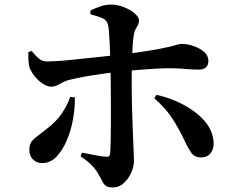

<svg xmlns="http://www.w3.org/2000/svg" viewBox="-20 -785 1040 844"><path d="M477 39Q455 39 445.5 32Q436 25 429.5 11.5Q423 -2 410 -24Q400 -42 380 -61.5Q360 -81 334 -98L341 -114Q373 -108 400 -102.5Q427 -97 446 -96Q454 -95 458.5 -97.5Q463 -100 464 -110Q466 -130 466.5 -164.5Q467 -199 467.5 -240Q468 -281 467.5 -321Q467 -361 467 -393Q467 -415 466.5 -447.5Q466 -480 465 -516.5Q464 -553 462.5 -587Q461 -621 459 -646Q457 -671 454 -679Q448 -698 428.5 -706Q409 -714 378 -722L377 -738Q395 -748 420 -756.5Q445 -765 469 -765Q495 -765 523.5 -754Q552 -743 571.5 -726.5Q591 -710 591 -695Q591 -683 586.5 -675Q582 -667 577 -658.5Q572 -650 569 -636Q565 -614 563 -584Q561 -554 560 -520Q559 -486 559 -453Q559 -420 559 -393Q559 -362 560 -324.5Q561 -287 562.5 -249Q564 -211 565 -176.5Q566 -142 567.5 -116.5Q569 -91 569 -78Q569 -53 556.5 -25.5Q544 2 523.5 20.5Q503 39 477 39ZM165 -68Q141 -68 125 -84Q109 -100 109 -126Q109 -148 117.5 -160.5Q126 -173 143 -185.5Q160 -198 185 -218Q228 -251 251.5 -286Q275 -321 289 -359L309 -357Q310 -312 301 -261.5Q292 -211 273.5 -167.5Q255 -124 228 -96Q201 -68 165 -68ZM205 -404Q189 -404 170.5 -415.5Q152 -427 136 -445.5Q120 -464 111 -485Q106 -499 105 -520.5Q104 -542 105 -556L119 -561Q138 -538 153 -526Q168 -514 190 -515Q206 -515 236.5 -517Q267 -519 304.5 -523Q342 -527 380.5 -531Q419 -535 451 -538.5Q483 -542 503 -544Q595 -555 646 -564Q697 -573 722.5 -579Q748 -585 758.5 -588.5Q769 -592 780 -592Q803 -592 830 -583Q857 -574 876.5 -557.5Q896 -541 896 -518Q896 -498 885 -488.5Q874 -479 853 -479Q824 -479 795 -482Q766 -485 722 -485Q697 -485 661 -483Q625 -481 584.5 -477.5Q544 -474 503 -470Q468 -466 429.5 -460.5Q391 -455 354.5 -448.5Q318 -442 289 -435Q271 -431 257 -423.5Q243 -416 231 -410Q219 -404 205 -404ZM864 -93Q834 -93 819 -116Q804 -139 792 -165Q768 -217 738 -263.5Q708 -310 658 -353L668 -368Q729 -355 785 -325.5Q841 -296 878 -254.5Q915 -213 919 -161Q921 -131 906 -112Q891 -93 864 -93Z"/></svg>

Font: Noto Serif SC ExtraLight
Style: Bold
Weight: 700
Version: Version 2.002-H1;hotconv 1.1.0;makeotfexe 2.6.0